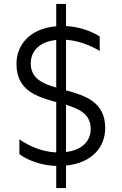

<svg xmlns="http://www.w3.org/2000/svg" viewBox="-20 -840 621 980"><path d="M267 120H317V5C451 -8 517 -91 517 -186C517 -320 415 -352 317 -379V-637C376 -633 438 -611 489 -580V-654C442 -684 378 -704 317 -707V-820H267V-706C131 -694 64 -610 64 -514C64 -378 168 -346 267 -319V-62C197 -65 131 -92 79 -129V-53C127 -18 198 5 267 7ZM137 -516C137 -577 179 -627 267 -636V-393C196 -413 137 -441 137 -516ZM317 -64V-305C386 -284 443 -257 443 -182C443 -123 403 -75 317 -64Z"/></svg>

Font: Chess Sans
Style: Regular
Weight: 400
Designer: Wolf Bōese
Foundry: Wolf Bōese
Version: Version 7.223;Glyphs 3.3 (3306)